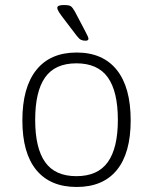

<svg xmlns="http://www.w3.org/2000/svg" viewBox="-20 -738 609 764"><path d="M285 6Q180 6 124.5 -61.5Q69 -129 69 -259Q69 -390 124.5 -459.5Q180 -529 285 -529Q389 -529 444.5 -460Q500 -391 500 -259Q500 -129 445 -61.5Q390 6 285 6ZM284 -37Q369 -37 409 -93Q449 -149 449 -261Q449 -374 409 -430Q369 -486 284 -486Q199 -486 159.5 -430Q120 -374 120 -261Q120 -149 159.5 -93Q199 -37 284 -37ZM320 -576Q310 -576 302.5 -579.5Q295 -583 285 -596L237 -659Q223 -677 215.5 -688.5Q208 -700 208 -707Q208 -718 234 -718Q255 -718 262 -713Q269 -708 278 -692L319 -614Q332 -590 332 -584Q332 -576 320 -576Z"/></svg>

Font: Asap ExtraLight
Style: Regular
Weight: 200
Designer: Pablo Cosgaya
Foundry: Omnibus-Type
Version: Version 3.001; ttfautohint (v1.8.4.7-5d5b)